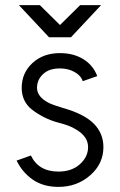

<svg xmlns="http://www.w3.org/2000/svg" viewBox="-20 -720 469 752"><path d="M54 -700 172 -574H258L376 -700H294L215 -622L136 -700ZM361 -422Q345 -464 307 -488Q268 -512 215 -512Q149 -512 107 -473Q65 -434 65 -376Q65 -322 106 -290Q127 -274 153.5 -260.5Q180 -247 211 -239Q231 -234 247 -228Q263 -222 276 -214Q325 -186 325 -144Q325 -105 292 -76Q260 -48 209 -48Q131 -48 101 -111L45 -91Q68 -44 109 -16Q150 12 209 12Q282 12 334 -34Q385 -79 385 -144Q385 -198 347 -236Q309 -274 227 -297Q211 -302 197.5 -306.5Q184 -311 173 -316Q125 -340 125 -376Q125 -408 149 -430Q172 -452 215 -452Q247 -452 272 -438Q297 -424 304 -402Z"/></svg>

Font: Unageo
Style: Light
Weight: 300
Designer: Richard Sepsi
Foundry: Richard Sepsi
Version: Version 2.000